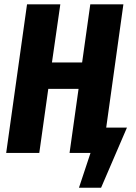

<svg xmlns="http://www.w3.org/2000/svg" viewBox="-20 -713 633 895"><path d="M475.1 -118.2H571.8L451.2 162.1H348.1L401.9 0H304.2L346.2 -298.8H205.1L163.1 0H8.8L106 -692.9H261.2L222.2 -421.9H362.8L400.9 -692.9H555.2Z"/></svg>

Font: Fira Sans Compressed
Style: Bold Italic
Weight: 700
Width: 3
Italic angle: -8°
Designer: Carrois Corporate & Edenspiekermann AG
Foundry: Carrois Corporate GbR & Edenspiekermann AG
Version: Version 4.203;PS 004.203;hotconv 1.0.88;makeotf.lib2.5.64775